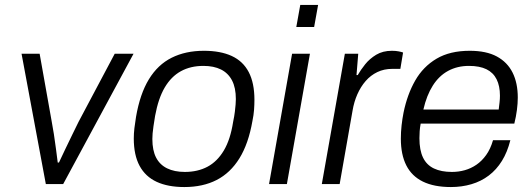

<svg xmlns="http://www.w3.org/2000/svg" viewBox="-20 -743 2143 775"><path d="M165 0 67 -526H140L189 -251Q193 -231 197.5 -201.5Q202 -172 206 -141.5Q210 -111 213 -87H218Q229 -111 243.5 -141Q258 -171 272.5 -201Q287 -231 297 -251L443 -526H519L235 0Z M724 12Q658 12 612.5 -9Q567 -30 543.5 -73.5Q520 -117 520 -184Q520 -204 522.5 -225.5Q525 -247 529 -271Q545 -364 581 -423Q617 -482 673 -510Q729 -538 803 -538Q870 -538 915.5 -517Q961 -496 984 -452Q1007 -408 1007 -340Q1007 -321 1005.5 -300Q1004 -279 999 -255Q983 -163 946.5 -104Q910 -45 854.5 -16.5Q799 12 724 12ZM726 -49Q778 -49 817.5 -70Q857 -91 883.5 -135.5Q910 -180 921 -251Q926 -275 928 -292Q930 -309 931 -321Q932 -333 932 -343Q932 -389 916.5 -418.5Q901 -448 872 -462.5Q843 -477 801 -477Q749 -477 710 -455.5Q671 -434 645 -390Q619 -346 606 -275Q602 -251 599.5 -233.5Q597 -216 596 -204.5Q595 -193 595 -182Q595 -136 610 -107Q625 -78 654.5 -63.5Q684 -49 726 -49Z M1176 -634 1192 -723H1264L1248 -634ZM1066 0 1159 -526H1231L1138 0Z M1279 0 1372 -526H1426L1419 -440H1424Q1436 -461 1454 -483.5Q1472 -506 1498.5 -522Q1525 -538 1562 -538Q1578 -538 1590 -535.5Q1602 -533 1607 -531L1596 -465H1563Q1530 -465 1503 -452Q1476 -439 1456 -416Q1436 -393 1422.5 -362.5Q1409 -332 1403 -296L1351 0Z M1800 12Q1732 12 1687 -10Q1642 -32 1620 -75.5Q1598 -119 1598 -183Q1598 -210 1601 -237Q1604 -264 1609 -289Q1624 -362 1656 -418Q1688 -474 1742 -506Q1796 -538 1876 -538Q1943 -538 1985.5 -515Q2028 -492 2049 -450Q2070 -408 2070 -349Q2070 -326 2066.5 -299Q2063 -272 2056 -244H1678Q1675 -228 1674 -213.5Q1673 -199 1673 -185Q1673 -137 1687.5 -107Q1702 -77 1731.5 -63Q1761 -49 1804 -49Q1831 -49 1856 -56Q1881 -63 1903 -78Q1925 -93 1942.5 -117.5Q1960 -142 1970 -177H2040Q2028 -129 2006 -93.5Q1984 -58 1953 -34.5Q1922 -11 1883 0.5Q1844 12 1800 12ZM1689 -301H1993Q1995 -317 1996.5 -330.5Q1998 -344 1998 -357Q1998 -396 1984.5 -423Q1971 -450 1943.5 -463.5Q1916 -477 1873 -477Q1826 -477 1789 -457Q1752 -437 1727 -397.5Q1702 -358 1689 -301Z"/></svg>

Font: Archivo SemiBold Light
Style: Italic
Weight: 300
Italic angle: -10°
Version: Version 2.001